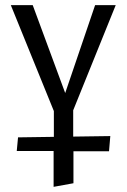

<svg xmlns="http://www.w3.org/2000/svg" viewBox="-20 -436 491 745"><path d="M264 -8V94L408 92L403 151H265V275L188 289V150H45L50 97L189 95V-5L22 -416H107L233 -75L349 -416H429Z"/></svg>

Font: EauTestText Medium
Style: Regular
Weight: 500
Designer: Christian Thalmann (Catharsis Fonts)
Version: Version 0.001;PS 000.001;hotconv 1.0.88;makeotf.lib2.5.64775